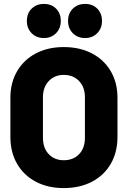

<svg xmlns="http://www.w3.org/2000/svg" viewBox="-20 -948 658 979"><path d="M33 -250V-450Q33 -526 67 -584.5Q101 -643 162.5 -675.5Q224 -708 305 -708Q387 -708 449 -675.5Q511 -643 545 -584.5Q579 -526 579 -450V-250Q579 -172 545 -113Q511 -54 449 -21.5Q387 11 305 11Q224 11 162.5 -21.5Q101 -54 67 -113Q33 -172 33 -250ZM413 -245V-452Q413 -503 383.5 -534.5Q354 -566 305 -566Q258 -566 228.5 -534.5Q199 -503 199 -452V-245Q199 -193 228.5 -162Q258 -131 305 -131Q354 -131 383.5 -162Q413 -193 413 -245ZM327 -841Q327 -880 351.5 -904Q376 -928 414 -928Q452 -928 476 -904Q500 -880 500 -841Q500 -803 475.5 -778.5Q451 -754 414 -754Q376 -754 351.5 -778.5Q327 -803 327 -841ZM117 -841Q117 -880 141.5 -904Q166 -928 204 -928Q242 -928 266 -904Q290 -880 290 -841Q290 -803 265.5 -778.5Q241 -754 204 -754Q166 -754 141.5 -778.5Q117 -803 117 -841Z"/></svg>

Font: BARLOWEXTRABOLD
Style: Regular
Weight: 800
Designer: Jeremy Tribby
Foundry: Tribby Type
Version: Version 1.422